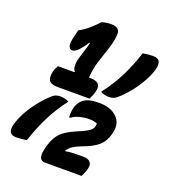

<svg xmlns="http://www.w3.org/2000/svg" viewBox="-181 -920 1002 1131"><g transform="rotate(20 320.0 -355.0)"><path d="M401 -411Q454 -479 491 -553Q528 -627 553 -707Q583 -713 619 -713Q674 -713 659 -650Q651 -616 630 -576Q609 -536 579.5 -497Q550 -458 516 -426Q496 -407 482.5 -402Q469 -397 454 -397Q440 -397 425.5 -400.5Q411 -404 401 -411ZM462 95H231Q188 95 201 29L202 24Q215 -39 244.5 -75.5Q274 -112 341 -140Q380 -156 400 -167Q420 -178 428 -187Q436 -196 438 -205Q441 -217 441 -226Q423 -235 385 -235Q360 -235 332 -227.5Q304 -220 281 -204H275Q274 -212 274.5 -226.5Q275 -241 277 -254Q280 -271 288 -287.5Q296 -304 309 -316Q326 -331 349.5 -338Q373 -345 413 -345Q486 -345 524.5 -307.5Q563 -270 549 -211L546 -198Q535 -151 502 -122Q469 -93 405 -70Q371 -57 352 -44.5Q333 -32 320 -12L323 -9Q352 -15 395 -15H434Q463 -15 476 -1Q489 13 484 36Q481 52 475 66.5Q469 81 462 95ZM239 -289Q187 -222 150 -147.5Q113 -73 87 7Q57 13 21 13Q-34 13 -19 -50Q-10 -85 10.5 -124.5Q31 -164 60.5 -203Q90 -242 124 -274Q144 -294 157.5 -298.5Q171 -303 186 -303Q200 -303 214.5 -299.5Q229 -296 239 -289ZM110 -465H213L215 -469Q208 -475 205 -485Q202 -495 203 -517Q204 -532 211 -556.5Q218 -581 227 -608Q236 -635 241 -658H236Q227 -643 216.5 -629Q206 -615 195 -603Q174 -581 156 -581Q141 -581 134.5 -599.5Q128 -618 141 -667L150 -704Q182 -721 209 -744Q223 -757 236.5 -769.5Q250 -782 260 -795Q287 -805 322 -805Q351 -805 364.5 -792Q378 -779 374 -747Q369 -705 353.5 -660Q338 -615 323 -566.5Q308 -518 305 -465Q349 -465 363.5 -450.5Q378 -436 372 -407Q368 -389 361.5 -373.5Q355 -358 350 -349H151Q107 -349 95.5 -369Q84 -389 93 -426Q96 -438 100.5 -446.5Q105 -455 110 -465Z"/></g></svg>

Font: Recursive Mn Csl St XBd
Style: Italic
Weight: 800
Italic angle: -15°
Monospace: yes
Version: Version 1.079;hotconv 1.0.112;makeotfexe 2.5.65598; ttfautoh